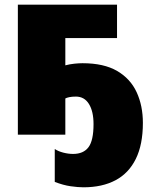

<svg xmlns="http://www.w3.org/2000/svg" viewBox="-20 -573 673 817"><path d="M478 -553V-411H258V-295Q277 -300 296.5 -302Q316 -304 331 -304Q422 -304 478.5 -271Q535 -238 561.5 -180.5Q588 -123 588 -50Q588 42 558 103Q528 164 471.5 194Q415 224 335 224Q312 224 280.5 219.5Q249 215 213 201V61Q228 71 249.5 76.5Q271 82 291 82Q335 82 356.5 53.5Q378 25 378 -45Q378 -99 358.5 -130.5Q339 -162 303 -162Q286 -162 274.5 -159.5Q263 -157 258 -154V0H56V-553Z"/></svg>

Font: Noto Sans Display Black
Style: Regular
Weight: 900
Designer: Monotype Design Team
Foundry: Monotype Imaging Inc.
Version: Version 2.003